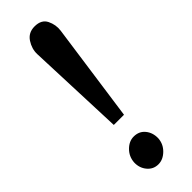

<svg xmlns="http://www.w3.org/2000/svg" viewBox="-249 -729 759 759"><g transform="rotate(-45 130.5 -350.0)"><path d="M153 -716Q191 -716 204.5 -688.5Q218 -661 214 -631L156 -219H99L83 -631Q82 -661 100 -688.5Q118 -716 153 -716ZM122 -131Q152 -131 169.5 -109.5Q187 -88 186 -57Q184 -27 162 -5.5Q140 16 114 16Q86 16 68 -5.5Q50 -27 51 -57Q53 -88 74.5 -109.5Q96 -131 122 -131Z"/></g></svg>

Font: Lora SemiBold
Style: Italic
Weight: 600
Italic angle: -3°
Designer: Olga Karpushina, Alexei Vanyashin (Cyrillic)
Foundry: Cyreal
Version: Version 3.011; ttfautohint (v1.8.4.7-5d5b)